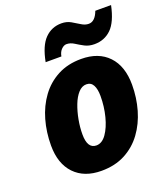

<svg xmlns="http://www.w3.org/2000/svg" viewBox="-141 -864 853 974"><g transform="rotate(-20 286.0 -377.0)"><path d="M240 10Q147 10 94.5 -45Q42 -100 42 -198Q42 -270 60.5 -335Q79 -400 116 -450.5Q153 -501 208 -530Q263 -559 335 -559Q429 -559 481.5 -503.5Q534 -448 534 -348Q534 -278 515.5 -213.5Q497 -149 460 -98.5Q423 -48 368 -19Q313 10 240 10ZM259 -120Q290 -120 313.5 -153.5Q337 -187 350.5 -239.5Q364 -292 364 -349Q364 -386 352.5 -407.5Q341 -429 316 -429Q292 -429 272.5 -407.5Q253 -386 239.5 -351Q226 -316 218.5 -275.5Q211 -235 211 -197Q211 -120 259 -120ZM161 -605Q177 -689 213.5 -726Q250 -763 303 -763Q331 -763 353 -750.5Q375 -738 394.5 -725.5Q414 -713 434 -713Q468 -713 487 -764H572Q554 -678 517 -642Q480 -606 426 -606Q396 -606 373.5 -618Q351 -630 331.5 -642.5Q312 -655 291 -655Q277 -655 263.5 -641.5Q250 -628 246 -605Z"/></g></svg>

Font: Noto Sans Disp ExtBd
Style: Italic
Weight: 800
Italic angle: -12°
Designer: Monotype Design Team
Foundry: Monotype Imaging Inc.
Version: Version 2.000;GOOG;noto-source:20170915:90ef993387c0